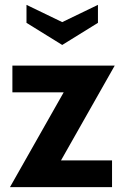

<svg xmlns="http://www.w3.org/2000/svg" viewBox="-20 -770 512 790"><path d="M452 -500 231 -110H441V0H21L242 -390H31V-500ZM383 -676 236 -585 89 -676V-750L236 -679L383 -750Z"/></svg>

Font: Cabin
Style: Bold
Weight: 700
Designer: Pablo Impallari
Foundry: Pablo Impallari. www.impallari.com Igino Marini. www.ikern.com
Version: Version 1.005